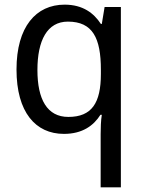

<svg xmlns="http://www.w3.org/2000/svg" viewBox="-20 -566 619 826"><path d="M413 240H500V-536H430L418 -463H414C384 -509 337 -546 258 -546C135 -546 51 -451 51 -267C51 -83 133 10 255 10C335 10 383 -26 412 -72H418C414 -49 413 -13 413 11ZM274 -63C183 -63 141 -138 141 -265C141 -392 183 -473 272 -473C379 -473 414 -402 414 -266V-248C414 -123 375 -63 274 -63Z"/></svg>

Font: Noto Sans Thai
Style: Regular
Weight: 400
Designer: Monotype Design Team
Foundry: Monotype Imaging Inc.
Version: Version 1.901